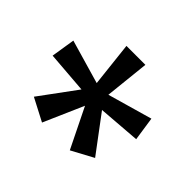

<svg xmlns="http://www.w3.org/2000/svg" viewBox="-109 -916 767 767"><g transform="rotate(45 274.5 -532.5)"><path d="M326 -760H219L240 -571L54 -625L38 -524L215 -510L101 -355L197 -305L271 -474L354 -305L447 -355L331 -510L510 -524L495 -625L306 -571Z"/></g></svg>

Font: Noto Sans Medefaidrin Medium
Style: Regular
Weight: 500
Designer: Dalton Maag Ltd
Foundry: Dalton Maag Ltd
Version: Version 1.002